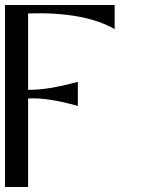

<svg xmlns="http://www.w3.org/2000/svg" viewBox="-20 -752 579 772"><path d="M0 0V-732H441V-635C359.7 -681.7 243.7 -702.7 93 -698V-391C143.7 -389.7 210.3 -400.3 293 -423V-326C210.3 -349.3 143.7 -359.3 93 -356V0Z"/></svg>

Font: Neocyr
Style: Regular
Weight: 400
Designer: Viktar Palstsiuk <vipals@gmail.com>
Version: 1.00